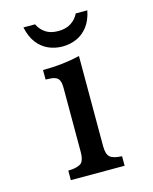

<svg xmlns="http://www.w3.org/2000/svg" viewBox="-114 -836 729 913"><g transform="rotate(-15 250.0 -380.0)"><path d="M147.5 -759.8Q160.2 -732.9 184.3 -716.6Q208.5 -700.2 246.6 -700.2Q284.7 -700.2 309.8 -716.6Q335 -732.9 347.7 -759.8H404.8Q395.5 -712.4 372.3 -682.4Q349.1 -652.3 316.9 -638.2Q284.2 -624 247.6 -624Q210.4 -624 178.2 -638.4Q146 -652.8 123 -682.6Q99.6 -713.9 90.3 -759.8ZM310.1 -117.2Q310.1 -75.2 327.1 -62Q342.8 -48.8 384.8 -46.9V0H120.1V-46.9Q146.5 -47.4 163.6 -52.7Q179.7 -57.6 186 -64Q192.4 -70.3 196.3 -83.5Q200.2 -96.7 200.2 -118.2V-434.1Q200.2 -449.2 197.5 -460.4Q194.8 -471.7 188 -479Q182.1 -485.4 169.4 -489.3Q163.1 -491.2 152.6 -491.9Q142.1 -492.7 127.9 -493.2V-540Q178.7 -540 223.6 -545.2Q268.6 -550.3 310.1 -560.1Z"/></g></svg>

Font: BIZ UDMincho
Style: Bold
Weight: 700
Monospace: yes
Designer: TypeBank Co., Ltd.
Foundry: Morisawa Inc.
Version: Version 1.06